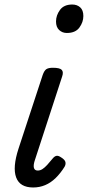

<svg xmlns="http://www.w3.org/2000/svg" viewBox="-20 -815 389 850"><path d="M127 15Q68 15 51.5 -29.5Q35 -74 62 -157L169 -483Q176 -503 185.5 -509Q195 -515 214 -515Q245 -515 253.5 -505.5Q262 -496 255 -476L135 -108Q127 -85 130 -72.5Q133 -60 147 -60Q158 -60 168 -66.5Q178 -73 189 -85Q200 -97 213 -113Q221 -123 229.5 -125Q238 -127 251 -118Q267 -108 269.5 -98Q272 -88 266 -77Q248 -48 226.5 -27Q205 -6 180 4.5Q155 15 127 15ZM276 -669Q256 -669 242 -682Q228 -695 228 -720Q228 -747 245.5 -771Q263 -795 300 -795Q321 -795 335 -782.5Q349 -770 349 -744Q349 -717 331.5 -693Q314 -669 276 -669Z"/></svg>

Font: Playwrite DE LA
Style: Regular
Weight: 400
Designer: Veronika Burian, José Scaglione
Foundry: TypeTogether
Version: Version 1.002